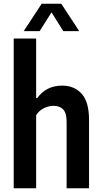

<svg xmlns="http://www.w3.org/2000/svg" viewBox="-20 -1016 551 1036"><path d="M54 -808H175V-487H181Q229.5 -554 315.5 -554Q381 -554 420.8 -510Q460.5 -466 460.5 -368V0H339.5V-359Q339.5 -406 321 -425.5Q302.5 -445 268.5 -445Q243 -445 216.8 -432.2Q190.5 -419.5 175 -394V0H54ZM407.5 -848H321.5L258 -949.5L194 -848H108L205 -996H310.5Z"/></svg>

Font: Encode Sans Condensed SemiBold
Style: Regular
Weight: 600
Width: 3
Designer: Multiple Designers
Foundry: Impallari Type
Version: Version 2.000